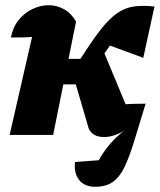

<svg xmlns="http://www.w3.org/2000/svg" viewBox="-20 -518 616 737"><path d="M17 0 103 -376Q76 -374 22 -374Q29 -413 51 -440.5Q73 -468 104 -483Q135 -498 167 -498Q198 -498 226 -482.5Q254 -467 272 -435L243 -292H289Q332 -360 365 -402.5Q398 -445 428.5 -466.5Q459 -488 493.5 -493Q528 -498 573 -493L530 -296L402 -343Q391 -328 381 -313L462 -118Q497 -120 539 -120Q514 -38 495.5 22.5Q477 83 458.5 122Q440 161 413.5 180Q387 199 346 199Q304 199 283.5 172.5Q263 146 268 104L359 97Q377 65 400.5 37Q424 9 455 -15Q415 8 379 8Q337 8 321 -23L271 -194H223L184 0Z"/></svg>

Font: Piazzolla ExtraBold
Style: Italic
Weight: 800
Italic angle: -11.3°
Designer: Juan Pablo del Peral
Foundry: Huerta Tipografica
Version: Version 1.330